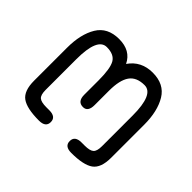

<svg xmlns="http://www.w3.org/2000/svg" viewBox="-101 -621 793 793"><g transform="rotate(-45 295.5 -225.0)"><path d="M264.6 -202.1Q224.6 -202.1 224.6 -230.5Q224.6 -262.7 264.6 -262.7H348.6Q417 -262.7 443.4 -277.8Q469.7 -293 469.7 -335.9Q469.7 -389.6 344.7 -389.6H166Q136.7 -389.6 127 -378.4Q117.2 -367.2 117.2 -336.9V-319.3Q117.2 -280.3 86.9 -280.3Q56.6 -280.3 56.6 -319.3Q56.6 -390.6 78.1 -420.4Q99.6 -450.2 159.2 -450.2H351.6Q430.7 -450.2 480 -420.4Q529.3 -390.6 529.3 -323.2Q529.3 -255.9 476.6 -230.5Q529.3 -194.3 529.3 -127Q529.3 -59.6 480 -29.8Q430.7 0 351.6 0H159.2Q99.6 0 78.1 -29.8Q56.6 -59.6 56.6 -130.9Q56.6 -169.9 86.9 -169.9Q117.2 -169.9 117.2 -130.9V-113.3Q117.2 -83 127 -71.8Q136.7 -60.5 166 -60.5H344.7Q468.8 -60.5 468.8 -114.3Q468.8 -161.1 439.5 -181.6Q410.2 -202.1 348.6 -202.1Z"/></g></svg>

Font: Jura
Style: Medium
Weight: 500
Version: Version 2.6.1